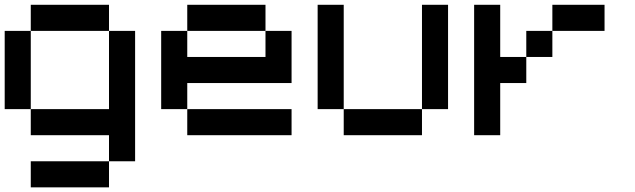

<svg xmlns="http://www.w3.org/2000/svg" viewBox="-20 -576 2707 818"><path d="M111.1 -111.1H0V-444.4H111.1ZM444.4 222.2H111.1V111.1H444.4ZM444.4 -111.1V-444.4H555.6V111.1H444.4V0H111.1V-111.1ZM444.4 -444.4H111.1V-555.6H444.4Z M1111.1 -444.4H777.8V-555.6H1111.1ZM777.8 -222.2V-111.1H666.7V-444.4H777.8V-333.3H1111.1V-444.4H1222.2V-222.2ZM1222.2 0H777.8V-111.1H1222.2Z M1444.4 -111.1H1333.3V-555.6H1444.4ZM1888.9 -111.1H1777.8V-555.6H1888.9ZM1777.8 0H1444.4V-111.1H1777.8Z M2333.3 -333.3H2222.2V-444.4H2333.3ZM2555.6 -444.4H2333.3V-555.6H2555.6ZM2111.1 -222.2V0H2000V-555.6H2111.1V-333.3H2222.2V-222.2Z"/></svg>

Font: Pixeloid Mono
Style: Regular
Weight: 400
Monospace: yes
Designer: GGBotNet
Foundry: GGBotNet
Version: 0.5